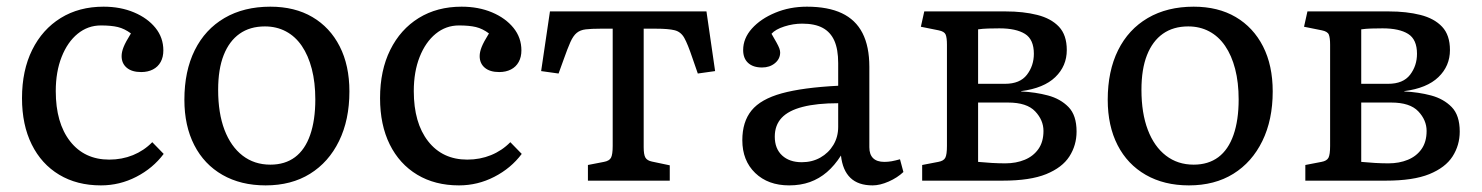

<svg xmlns="http://www.w3.org/2000/svg" viewBox="-20 -541 4439 575"><path d="M282.2 14.2Q210.4 14.2 157.2 -17.8Q104 -49.8 75 -108.4Q45.9 -167 45.9 -247.1Q45.9 -330.1 76.4 -391.6Q106.9 -453.1 161.9 -487.1Q216.8 -521 290 -521Q340.8 -521 381.3 -503.9Q421.9 -486.8 445.6 -457.5Q469.2 -428.2 469.2 -390.1Q469.2 -370.1 461.2 -355.5Q453.1 -340.8 438 -333Q422.9 -325.2 402.8 -325.2Q375 -325.2 359.6 -338.1Q344.2 -351.1 344.2 -373Q344.2 -385.3 350.1 -400.1Q356 -415 372.1 -440.9Q353 -455.1 333 -460Q313 -464.8 282.2 -464.8Q243.2 -464.8 212.6 -439.9Q182.1 -415 164.6 -370.6Q147 -326.2 147 -268.1Q147 -172.9 189.9 -117.9Q232.9 -63 307.1 -63Q345.2 -63 378.2 -76.4Q411.1 -89.8 436 -115.2L470.2 -80.1Q438 -37.1 388.2 -11.5Q338.4 14.2 282.2 14.2Z M775.4 14.2Q701.2 14.2 646.2 -17.3Q591.3 -48.8 561.8 -106.4Q532.2 -164.1 532.2 -242.2Q532.2 -328.1 563.2 -390.6Q594.2 -453.1 652.3 -487.1Q710.4 -521 789.6 -521Q862.8 -521 915.5 -490Q968.3 -459 997.3 -402.1Q1026.4 -345.2 1026.4 -267.1Q1026.4 -182.1 995.4 -118.7Q964.4 -55.2 908.4 -20.5Q852.5 14.2 775.4 14.2ZM789.6 -47.9Q833.5 -47.9 863.5 -70.3Q893.6 -92.8 908.9 -137Q924.3 -181.2 924.3 -243.2Q924.3 -293.9 913.8 -334.5Q903.3 -375 883.8 -403.6Q864.3 -432.1 836.2 -447Q808.1 -461.9 773.4 -461.9Q728.5 -461.9 697.5 -439.9Q666.5 -418 649.9 -376Q633.3 -334 633.3 -272Q633.3 -202.1 652.3 -152.1Q671.4 -102.1 706.5 -75Q741.7 -47.9 789.6 -47.9Z M1354.5 14.2Q1282.7 14.2 1229.5 -17.8Q1176.3 -49.8 1147.2 -108.4Q1118.2 -167 1118.2 -247.1Q1118.2 -330.1 1148.7 -391.6Q1179.2 -453.1 1234.1 -487.1Q1289.1 -521 1362.3 -521Q1413.1 -521 1453.6 -503.9Q1494.1 -486.8 1517.8 -457.5Q1541.5 -428.2 1541.5 -390.1Q1541.5 -370.1 1533.4 -355.5Q1525.4 -340.8 1510.3 -333Q1495.1 -325.2 1475.1 -325.2Q1447.3 -325.2 1431.9 -338.1Q1416.5 -351.1 1416.5 -373Q1416.5 -385.3 1422.4 -400.1Q1428.2 -415 1444.3 -440.9Q1425.3 -455.1 1405.3 -460Q1385.3 -464.8 1354.5 -464.8Q1315.4 -464.8 1284.9 -439.9Q1254.4 -415 1236.8 -370.6Q1219.2 -326.2 1219.2 -268.1Q1219.2 -172.9 1262.2 -117.9Q1305.2 -63 1379.4 -63Q1417.5 -63 1450.4 -76.4Q1483.4 -89.8 1508.3 -115.2L1542.5 -80.1Q1510.3 -37.1 1460.4 -11.5Q1410.6 14.2 1354.5 14.2Z M1740.7 0V-46.9L1788.6 -56.2Q1804.7 -59.1 1809.8 -68.6Q1814.9 -78.1 1814.9 -104V-455.1H1778.8Q1751 -455.1 1734.4 -453.1Q1717.8 -451.2 1707.3 -442.6Q1696.8 -434.1 1688.2 -415Q1679.7 -396 1668 -362.8L1652.8 -320.8L1600.6 -328.1L1627 -506.8H2095.7L2121.6 -328.1L2069.8 -320.8L2053.7 -367.2Q2039.6 -409.2 2029.3 -427.5Q2019 -445.8 2000.5 -450.4Q1981.9 -455.1 1943.8 -455.1H1907.7V-100.1Q1907.7 -78.1 1912.8 -69.1Q1918 -60.1 1932.6 -57.1L1985.8 -45.9V0Z M2343.3 14.2Q2280.3 14.2 2241.7 -22.9Q2203.1 -60.1 2203.1 -121.1Q2203.1 -176.3 2230.7 -210.2Q2258.3 -244.1 2321.3 -261.5Q2384.3 -278.8 2490.2 -284.2V-352.1Q2490.2 -393.1 2478.8 -418.9Q2467.3 -444.8 2443.8 -457.5Q2420.4 -470.2 2382.3 -470.2Q2355.5 -470.2 2328.9 -461.7Q2302.2 -453.1 2290.5 -439.9Q2299.3 -424.8 2305.4 -413.8Q2311.5 -402.8 2314 -396Q2316.4 -389.2 2316.4 -383.8Q2316.4 -364.7 2300.8 -351.8Q2285.2 -338.9 2262.2 -338.9Q2235.4 -338.9 2220.5 -352.5Q2205.6 -366.2 2205.6 -391.1Q2205.6 -426.3 2231.9 -455.6Q2258.3 -484.9 2301.8 -502.9Q2345.2 -521 2396.5 -521Q2459.5 -521 2501 -501.5Q2542.5 -481.9 2563 -441.9Q2583.5 -401.9 2583.5 -340.8V-100.1Q2583.5 -78.1 2595 -67.1Q2606.4 -56.2 2628.4 -56.2Q2639.6 -56.2 2650.4 -58.1Q2661.1 -60.1 2675.3 -64L2685.5 -25.9Q2667.5 -8.8 2641.4 2.7Q2615.2 14.2 2593.3 14.2Q2550.3 14.2 2526.9 -8.3Q2503.4 -30.8 2498.5 -75.2Q2479.5 -45.4 2456.5 -25.6Q2433.6 -5.9 2405.5 4.2Q2377.4 14.2 2343.3 14.2ZM2381.3 -55.2Q2412.1 -55.2 2436.8 -69.1Q2461.4 -83 2475.8 -106.9Q2490.2 -130.9 2490.2 -161.1V-231.9Q2426.3 -231.9 2383.8 -220.9Q2341.3 -210 2320.8 -188Q2300.3 -166 2300.3 -131.8Q2300.3 -95.7 2322.3 -75.4Q2344.2 -55.2 2381.3 -55.2Z M2741.7 0V-46.9L2790 -56.2Q2806.2 -59.1 2811 -68.6Q2815.9 -78.1 2815.9 -104V-407.2Q2815.9 -428.2 2812 -437.5Q2808.1 -446.8 2791 -450.2L2737.8 -460.9L2748 -506.8H2991.7Q3044.9 -506.8 3086.4 -496.3Q3127.9 -485.8 3151.4 -460.9Q3174.8 -436 3174.8 -391.1Q3174.8 -343.3 3140.4 -310.1Q3106 -276.9 3038.1 -268.1V-267.1Q3081.1 -265.1 3118.4 -255.1Q3155.8 -245.1 3179.9 -220.5Q3204.1 -195.8 3204.1 -147Q3204.1 -106 3182.6 -72.5Q3161.1 -39.1 3113 -19.5Q3064.9 0 2982.9 0ZM2990.7 -51.8Q3022.9 -51.8 3048.8 -62.5Q3074.7 -73.2 3089.8 -94.7Q3105 -116.2 3105 -148.9Q3105 -181.2 3080.1 -207.5Q3055.2 -233.9 2999 -233.9H2909.2V-56.2Q2929.2 -54.2 2950.4 -53Q2971.7 -51.8 2990.7 -51.8ZM2909.2 -290H2989.7Q3034.7 -290 3055.4 -317.1Q3076.2 -344.2 3076.2 -379.9Q3076.2 -422.9 3049.6 -439.5Q3022.9 -456.1 2973.1 -456.1Q2957 -456.1 2939.9 -455.6Q2922.9 -455.1 2909.2 -453.1Z M3540.5 14.2Q3466.3 14.2 3411.4 -17.3Q3356.4 -48.8 3326.9 -106.4Q3297.4 -164.1 3297.4 -242.2Q3297.4 -328.1 3328.4 -390.6Q3359.4 -453.1 3417.5 -487.1Q3475.6 -521 3554.7 -521Q3627.9 -521 3680.7 -490Q3733.4 -459 3762.5 -402.1Q3791.5 -345.2 3791.5 -267.1Q3791.5 -182.1 3760.5 -118.7Q3729.5 -55.2 3673.6 -20.5Q3617.7 14.2 3540.5 14.2ZM3554.7 -47.9Q3598.6 -47.9 3628.7 -70.3Q3658.7 -92.8 3674.1 -137Q3689.5 -181.2 3689.5 -243.2Q3689.5 -293.9 3679 -334.5Q3668.5 -375 3648.9 -403.6Q3629.4 -432.1 3601.3 -447Q3573.2 -461.9 3538.6 -461.9Q3493.7 -461.9 3462.6 -439.9Q3431.6 -418 3415 -376Q3398.4 -334 3398.4 -272Q3398.4 -202.1 3417.5 -152.1Q3436.5 -102.1 3471.7 -75Q3506.8 -47.9 3554.7 -47.9Z M3889.2 0V-46.9L3937.5 -56.2Q3953.6 -59.1 3958.5 -68.6Q3963.4 -78.1 3963.4 -104V-407.2Q3963.4 -428.2 3959.5 -437.5Q3955.6 -446.8 3938.5 -450.2L3885.3 -460.9L3895.5 -506.8H4139.2Q4192.4 -506.8 4233.9 -496.3Q4275.4 -485.8 4298.8 -460.9Q4322.3 -436 4322.3 -391.1Q4322.3 -343.3 4287.8 -310.1Q4253.4 -276.9 4185.5 -268.1V-267.1Q4228.5 -265.1 4265.9 -255.1Q4303.2 -245.1 4327.4 -220.5Q4351.6 -195.8 4351.6 -147Q4351.6 -106 4330.1 -72.5Q4308.6 -39.1 4260.5 -19.5Q4212.4 0 4130.4 0ZM4138.2 -51.8Q4170.4 -51.8 4196.3 -62.5Q4222.2 -73.2 4237.3 -94.7Q4252.4 -116.2 4252.4 -148.9Q4252.4 -181.2 4227.5 -207.5Q4202.6 -233.9 4146.5 -233.9H4056.6V-56.2Q4076.7 -54.2 4097.9 -53Q4119.1 -51.8 4138.2 -51.8ZM4056.6 -290H4137.2Q4182.1 -290 4202.9 -317.1Q4223.6 -344.2 4223.6 -379.9Q4223.6 -422.9 4197 -439.5Q4170.4 -456.1 4120.6 -456.1Q4104.5 -456.1 4087.4 -455.6Q4070.3 -455.1 4056.6 -453.1Z"/></svg>

Font: Literata
Style: Regular
Weight: 400
Designer: Latin by Veronika Burian and Jose Scaglione. Greek by Irene Vlachou. Cyrillic by Vera Evstafieva.
Foundry: TypeTogether
Version: Version 3.002